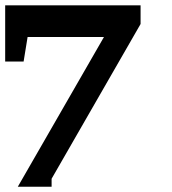

<svg xmlns="http://www.w3.org/2000/svg" viewBox="-44 -691 651 727"><path d="M151.4 -14.2V16.1H23.4L349.6 -550.8H60.5L45.4 -458H-24.4V-670.9H488.3V-600.1Z"/></svg>

Font: Charis SIL Cyr
Style: Bold
Weight: 700
Foundry: SIL International
Version: Version 5.000